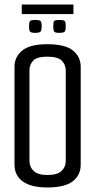

<svg xmlns="http://www.w3.org/2000/svg" viewBox="-20 -823 420 847"><path d="M189 4Q117 4 80.5 -22.5Q44 -49 44 -97V-529Q44 -572 78 -600Q112 -628 189 -628Q268 -628 302 -600Q336 -572 336 -529V-97Q336 -49 300 -22.5Q264 4 189 4ZM189 -51Q232 -51 251 -68.5Q270 -86 270 -114V-512Q270 -537 253 -555Q236 -573 188 -573Q143 -573 126.5 -555.5Q110 -538 110 -513V-113Q110 -86 129 -68.5Q148 -51 189 -51ZM241 -678Q221 -678 218 -685Q215 -692 215 -706Q215 -723 218 -729Q221 -735 241 -735Q263 -735 266.5 -729Q270 -723 270 -706Q270 -692 266.5 -685Q263 -678 241 -678ZM135 -678Q115 -678 111.5 -685Q108 -692 108 -706Q108 -723 111.5 -729Q115 -735 135 -735Q156 -735 160 -729Q164 -723 164 -706Q164 -692 160 -685Q156 -678 135 -678ZM76 -761V-803H304V-761Z"/></svg>

Font: Smooch Sans Medium
Style: Regular
Weight: 500
Designer: Robert E. Leuschke
Foundry: Robert E. Leuschke
Version: Version 1.010; ttfautohint (v1.8.3)